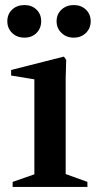

<svg xmlns="http://www.w3.org/2000/svg" viewBox="-20 -740 390 760"><path d="M30 0V-20L116 -50V-426L24 -441V-463L233 -516L242 -503L240 -431V-51L326 -20V0ZM272 -591Q243 -591 223.5 -609.5Q204 -628 204 -656Q204 -684 223.5 -702Q243 -720 272 -720Q301 -720 320 -702Q339 -684 339 -656Q339 -628 320 -609.5Q301 -591 272 -591ZM77 -591Q47 -591 28 -609.5Q9 -628 9 -656Q9 -684 28 -702Q47 -720 77 -720Q106 -720 124.5 -702Q143 -684 143 -656Q143 -628 124.5 -609.5Q106 -591 77 -591Z"/></svg>

Font: Wittgenstein Semibold
Style: Regular
Weight: 600
Designer: Jörg Drees
Foundry: Jörg Drees
Version: Version 1.303; ttfautohint (v1.8.4.7-5d5b)